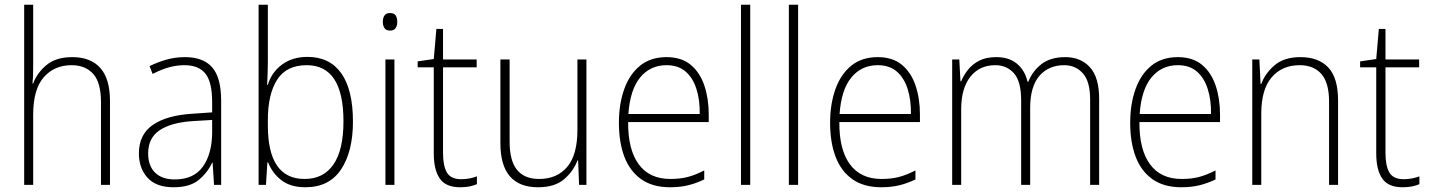

<svg xmlns="http://www.w3.org/2000/svg" viewBox="-20 -780 6031 810"><path d="M120 -504Q120 -481 119.5 -464.5Q119 -448 117 -428H120Q136 -472 176 -505.5Q216 -539 285 -539Q362 -539 403 -493.5Q444 -448 444 -354V0H406V-349Q406 -432 373 -468.5Q340 -505 282 -505Q209 -505 164.5 -454Q120 -403 120 -296V0H82V-760H120Z M760 -539Q838 -539 875.5 -495.5Q913 -452 913 -355V0H883L877 -94H875Q856 -52 818.5 -21Q781 10 712 10Q639 10 602.5 -30Q566 -70 566 -133Q566 -212 624 -252.5Q682 -293 789 -300L875 -306V-349Q875 -434 846.5 -469.5Q818 -505 758 -505Q726 -505 693 -496Q660 -487 624 -468L611 -501Q645 -518 682.5 -528.5Q720 -539 760 -539ZM792 -269Q702 -263 653.5 -230.5Q605 -198 605 -133Q605 -80 634.5 -51.5Q664 -23 717 -23Q797 -23 835.5 -76.5Q874 -130 875 -219V-274Z M1110 -520Q1110 -497 1109 -469.5Q1108 -442 1107 -422H1110Q1125 -474 1169 -507Q1213 -540 1277 -540Q1371 -540 1420 -470.5Q1469 -401 1469 -267Q1469 -141 1419 -65.5Q1369 10 1268 10Q1206 10 1167.5 -19.5Q1129 -49 1111 -95H1108L1102 0H1071V-760H1110ZM1274 -505Q1188 -505 1149 -443.5Q1110 -382 1110 -274V-251Q1110 -25 1265 -25Q1345 -25 1387 -86.5Q1429 -148 1429 -268Q1429 -505 1274 -505Z M1625 -725Q1643 -725 1649.5 -714.5Q1656 -704 1656 -688Q1656 -672 1649 -661.5Q1642 -651 1625 -651Q1609 -651 1602 -661.5Q1595 -672 1595 -688Q1595 -704 1602 -714.5Q1609 -725 1625 -725ZM1644 -529V0H1606V-529Z M1926 -24Q1945 -24 1962 -27.5Q1979 -31 1992 -36V-3Q1978 3 1961 6.5Q1944 10 1921 10Q1861 10 1835.5 -26.5Q1810 -63 1810 -133V-496H1742V-521L1810 -531L1821 -658H1849V-529H1991V-496H1849V-135Q1849 -80 1865.5 -52Q1882 -24 1926 -24Z M2454 -529V0H2423L2419 -103H2416Q2400 -59 2360.5 -24.5Q2321 10 2250 10Q2091 10 2091 -176V-529H2130V-182Q2130 -101 2161.5 -63Q2193 -25 2254 -25Q2330 -25 2373 -76Q2416 -127 2416 -232V-529Z M2792 -539Q2855 -539 2894 -506.5Q2933 -474 2951.5 -419Q2970 -364 2970 -297V-265H2630Q2629 -149 2674.5 -87Q2720 -25 2808 -25Q2848 -25 2880 -33Q2912 -41 2951 -61V-23Q2918 -7 2883.5 1.5Q2849 10 2807 10Q2733 10 2685 -24Q2637 -58 2614 -119Q2591 -180 2591 -262Q2591 -341 2613.5 -404Q2636 -467 2680.5 -503Q2725 -539 2792 -539ZM2792 -505Q2723 -505 2680.5 -453Q2638 -401 2631 -299H2932Q2933 -358 2918 -405Q2903 -452 2872 -478.5Q2841 -505 2792 -505Z M3145 0H3106V-760H3145Z M3347 0H3308V-760H3347Z M3683 -539Q3746 -539 3785 -506.5Q3824 -474 3842.5 -419Q3861 -364 3861 -297V-265H3521Q3520 -149 3565.5 -87Q3611 -25 3699 -25Q3739 -25 3771 -33Q3803 -41 3842 -61V-23Q3809 -7 3774.5 1.5Q3740 10 3698 10Q3624 10 3576 -24Q3528 -58 3505 -119Q3482 -180 3482 -262Q3482 -341 3504.5 -404Q3527 -467 3571.5 -503Q3616 -539 3683 -539ZM3683 -505Q3614 -505 3571.5 -453Q3529 -401 3522 -299H3823Q3824 -358 3809 -405Q3794 -452 3763 -478.5Q3732 -505 3683 -505Z M4474 -539Q4539 -539 4578 -496.5Q4617 -454 4617 -363V0H4579V-360Q4579 -437 4548 -471Q4517 -505 4470 -505Q4404 -505 4365 -460Q4326 -415 4326 -324V0H4288V-356Q4288 -437 4257.5 -471Q4227 -505 4179 -505Q4112 -505 4073.5 -456Q4035 -407 4035 -319V0H3997V-529H4027L4032 -437H4035Q4045 -462 4063.5 -485.5Q4082 -509 4111 -524Q4140 -539 4183 -539Q4237 -539 4270.5 -511Q4304 -483 4315 -435H4318Q4337 -482 4375 -510.5Q4413 -539 4474 -539Z M4949 -539Q5012 -539 5051 -506.5Q5090 -474 5108.5 -419Q5127 -364 5127 -297V-265H4787Q4786 -149 4831.5 -87Q4877 -25 4965 -25Q5005 -25 5037 -33Q5069 -41 5108 -61V-23Q5075 -7 5040.5 1.5Q5006 10 4964 10Q4890 10 4842 -24Q4794 -58 4771 -119Q4748 -180 4748 -262Q4748 -341 4770.5 -404Q4793 -467 4837.5 -503Q4882 -539 4949 -539ZM4949 -505Q4880 -505 4837.5 -453Q4795 -401 4788 -299H5089Q5090 -358 5075 -405Q5060 -452 5029 -478.5Q4998 -505 4949 -505Z M5466 -539Q5543 -539 5584 -495Q5625 -451 5625 -356V0H5587V-351Q5587 -431 5554.5 -468Q5522 -505 5463 -505Q5389 -505 5345 -454Q5301 -403 5301 -300V0H5263V-529H5293L5298 -426H5301Q5317 -470 5357 -504.5Q5397 -539 5466 -539Z M5902 -24Q5921 -24 5938 -27.5Q5955 -31 5968 -36V-3Q5954 3 5937 6.5Q5920 10 5897 10Q5837 10 5811.5 -26.5Q5786 -63 5786 -133V-496H5718V-521L5786 -531L5797 -658H5825V-529H5967V-496H5825V-135Q5825 -80 5841.5 -52Q5858 -24 5902 -24Z"/></svg>

Font: Noto Sans Sinhala SemiCondensed ExtraLight
Style: Regular
Weight: 200
Width: 4
Designer: Jelle Bosma - Monotype Design Team
Foundry: Monotype Imaging Inc.
Version: Version 2.006; ttfautohint (v1.8.4.7-5d5b)